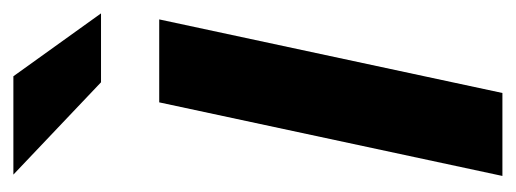

<svg xmlns="http://www.w3.org/2000/svg" viewBox="-262 -509 771 287"><g transform="rotate(-90 123.5 -365.5)"><path d="M238 -513 128 0H4L114 -513ZM153 -731 247 -600H144L6 -731Z"/></g></svg>

Font: Rosa Sans SemiBold
Style: Italic
Weight: 600
Italic angle: -12°
Designer: Pentagram / MCKL
Foundry: Pentagram / MCKL
Version: Version 1.005;September 16, 2019;FontCreator 11.5.0.2425 64-